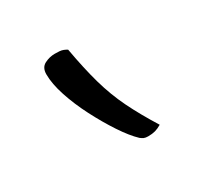

<svg xmlns="http://www.w3.org/2000/svg" viewBox="-80 -835 509 492"><g transform="rotate(-30 175.0 -588.5)"><path d="M165 -732Q176 -670 189 -624Q202 -578 222 -537Q242 -496 272 -448Q262 -442 253 -439.5Q244 -437 232 -437Q224 -437 219.5 -439Q215 -441 210 -445Q191 -463 169.5 -495.5Q148 -528 128.5 -566Q109 -604 97 -640.5Q85 -677 85 -705Q85 -725 99.5 -732.5Q114 -740 130 -740Q138 -740 144 -739.5Q150 -739 155 -737Q160 -735 165 -732Z"/></g></svg>

Font: Recursive Casual Light
Style: Regular
Weight: 300
Version: Version 1.047